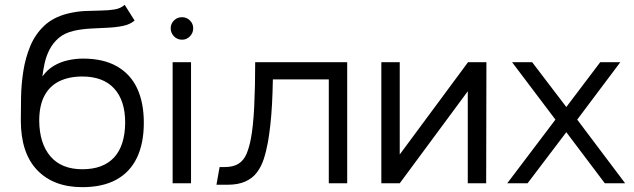

<svg xmlns="http://www.w3.org/2000/svg" viewBox="-20 -757 2618 793"><path d="M320 16Q201 16 133.5 -54.5Q66 -125 66 -260Q66 -303 67 -356.5Q68 -410 76.5 -464Q85 -518 105 -566.5Q125 -615 162.5 -650.5Q200 -686 260 -701Q297 -710 332 -711.5Q367 -713 398 -713.5Q429 -714 453.5 -718Q478 -722 495 -737L536 -672Q517 -656 488 -650Q459 -644 424.5 -642.5Q390 -641 354 -639Q318 -637 286 -630Q247 -621 223 -600.5Q199 -580 185 -553Q171 -526 164.5 -496.5Q158 -467 155 -441Q175 -469 202 -485Q229 -501 260.5 -508Q292 -515 323 -515Q407 -515 463 -483Q519 -451 546.5 -392Q574 -333 574 -250Q574 -165 545.5 -105.5Q517 -46 460.5 -15Q404 16 320 16ZM320 -58Q406 -58 451 -106.5Q496 -155 497 -250Q497 -342 451.5 -391.5Q406 -441 320 -441Q265 -441 225 -421.5Q185 -402 163.5 -361.5Q142 -321 142 -258Q143 -164 188.5 -111Q234 -58 320 -58Z M769 -500V0H693V-500ZM732 -593Q712 -593 698.5 -607Q685 -621 685 -640Q685 -659 698.5 -672.5Q712 -686 732 -686Q751 -686 764.5 -672.5Q778 -659 778 -640Q778 -621 764.5 -607Q751 -593 732 -593Z M1414 -500V0H1338V-429H1107Q1106 -374 1103.5 -327Q1101 -280 1096.5 -240.5Q1092 -201 1087 -172Q1080 -133 1069.5 -100.5Q1059 -68 1040.5 -44Q1022 -20 992.5 -7Q963 6 920 6H874L887 -67H907Q944 -67 965.5 -81Q987 -95 998 -121Q1009 -147 1016 -183Q1021 -209 1024.5 -243Q1028 -277 1030 -318Q1032 -359 1033 -404.5Q1034 -450 1034 -500Z M1555 -500H1631V-119L1913 -500H1989L1988 0H1912V-380L1631 0H1555Z M2075 0 2274 -263 2095 -500H2178L2319 -315L2459 -500H2542L2364 -263L2562 0H2478L2319 -211L2159 0Z"/></svg>

Font: Nata Sans
Style: Regular
Weight: 400
Designer: Daniel Uzquiano Cruz
Version: Version 1.001